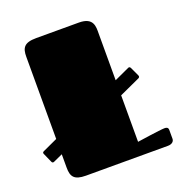

<svg xmlns="http://www.w3.org/2000/svg" viewBox="-154 -811 869 920"><g transform="rotate(-20 280.5 -350.5)"><path d="M55 -68C55 -23 68 0 129 0H547C569 0 579 -12 579 -24V-69C579 -82 571 -85 560 -85C539 -85 419 -67 419 -67V-304L524 -352C530 -355 532 -359 529 -366L508 -411C505 -417 501 -419 495 -416L419 -381V-620C419 -651 424 -701 348 -701H130C68 -701 55 -678 55 -633V-214L-21 -179C-27 -176 -28 -172 -25 -166L-5 -121C-2 -113 3 -112 9 -115L55 -136Z"/></g></svg>

Font: Fascinate
Style: Regular
Weight: 900
Designer: Astigmatic (AOETI)
Foundry: Astigmatic (AOETI)
Version: Version 1.000